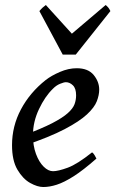

<svg xmlns="http://www.w3.org/2000/svg" viewBox="-20 -731 463 771"><path d="M378.4 -371.1Q378.4 -349.6 368.9 -324.7Q359.4 -299.8 329.3 -271.7Q299.3 -243.7 239.3 -212.2Q179.2 -180.7 78.1 -146.5L74.7 -187.5Q147 -214.4 189.5 -236.3Q231.9 -258.3 252.4 -276.9Q272.9 -295.4 279.3 -312.5Q285.6 -329.6 285.6 -348.1Q285.6 -376 272.7 -388.4Q259.8 -400.9 244.6 -400.9Q236.8 -400.9 221.2 -394.5Q205.6 -388.2 192.4 -374.5Q160.6 -343.8 136.5 -292.7Q112.3 -241.7 112.3 -188Q112.3 -145.5 124.5 -112.8Q136.7 -80.1 155.3 -61.8Q173.8 -43.5 192.9 -43.5Q213.4 -43.5 252 -57.6Q290.5 -71.8 349.6 -119.1Q355 -116.2 360.4 -106.9Q365.7 -97.7 367.2 -94.2Q314 -47.4 275.4 -22.9Q236.8 1.5 208 10.7Q179.2 20 153.8 20Q130.4 20 101.1 3.7Q71.8 -12.7 50 -49.6Q28.3 -86.4 28.3 -147.9Q28.3 -224.6 64.2 -292Q100.1 -359.4 163.6 -409.7Q186 -427.2 220.5 -442.1Q254.9 -457 288.1 -457Q334 -457 356.2 -429.9Q378.4 -402.8 378.4 -371.1ZM423.3 -686.5 284.2 -511.7H231.9L138.2 -686.5Q145.5 -695.3 150.9 -700.2Q156.2 -705.1 164.1 -710.9L268.6 -595.7L404.3 -710.9Q410.2 -706.1 414.6 -700.9Q418.9 -695.8 423.3 -686.5Z"/></svg>

Font: Gentium Book Plus
Style: Italic
Weight: 400
Italic angle: -8°
Designer: Victor Gaultney, Annie Olsen, Iska Routamaa, Becca Hirsbrunner
Foundry: SIL International
Version: Version 6.101